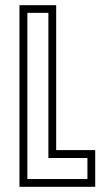

<svg xmlns="http://www.w3.org/2000/svg" viewBox="-20 -720 417 740"><path d="M55 0V-700H196.5V-141.5H347V0ZM85.5 -30H317V-111H166.5V-670.5H85.5Z"/></svg>

Font: Tourney Condensed Light
Style: Regular
Weight: 300
Width: 3
Designer: Tyler Finck
Foundry: Etcetera Type Co
Version: Version 1.010; ttfautohint (v1.8.3)